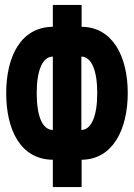

<svg xmlns="http://www.w3.org/2000/svg" viewBox="-20 -744 540 774"><path d="M193 -100V10H309V-100C434 -101 495 -221 495 -369C495 -518 433 -635 309 -636V-724H193V-636C65 -635 5 -518 5 -368C5 -222 62 -101 193 -100ZM193 -516V-220C151 -221 128 -275 128 -369C128 -460 151 -515 193 -516ZM308 -220V-516C349 -515 372 -460 372 -369C372 -277 349 -221 308 -220Z"/></svg>

Font: Noto Sans Mono ExtraCondensed ExtraBold
Style: Regular
Weight: 800
Width: 2
Designer: Monotype Design Team
Foundry: Monotype Imaging Inc.
Version: Version 2.014